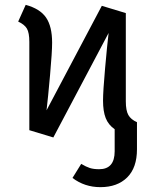

<svg xmlns="http://www.w3.org/2000/svg" viewBox="-20 -559 640 792"><path d="M545 -55V57Q545 133 504.5 173Q464 213 394 213Q329 213 279 175L315 117Q335 129 350.5 134Q366 139 389 139Q453 139 453 65V-26Q427 -44 416 -72Q405 -100 405 -144Q405 -182 413.5 -277.5Q422 -373 428 -423L200 8L101 -22V-386Q101 -424 91 -441Q81 -458 55 -470L86 -539Q145 -523 170 -486.5Q195 -450 195 -383Q195 -345 186.5 -249.5Q178 -154 172 -104L400 -535L499 -505V-141Q499 -103 509.5 -84.5Q520 -66 545 -55Z"/></svg>

Font: Fira GO
Style: Regular
Weight: 400
Designer: Carrois Corporate
Foundry: Carrois Corporate GbR
Version: Version 0.300